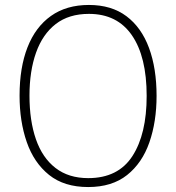

<svg xmlns="http://www.w3.org/2000/svg" viewBox="-20 -745 711 775"><path d="M612 -358Q612 -254 583 -170.5Q554 -87 493 -38.5Q432 10 336 10Q239 10 178 -39Q117 -88 88 -171.5Q59 -255 59 -359Q59 -472 91 -554Q123 -636 185.5 -680.5Q248 -725 339 -725Q430 -725 490.5 -679.5Q551 -634 581.5 -551.5Q612 -469 612 -358ZM99 -359Q99 -258 125 -183Q151 -108 204 -67Q257 -26 336 -26Q457 -26 514.5 -115Q572 -204 572 -358Q572 -516 512.5 -602.5Q453 -689 339 -689Q258 -689 205 -648Q152 -607 125.5 -532.5Q99 -458 99 -359Z"/></svg>

Font: Noto Sans Arabic SemCond ExtLt
Style: Regular
Weight: 200
Width: 4
Designer: Monotype Design Team, Nadine Chahine, Nizar Qandah and Khaled Hosny
Foundry: Monotype Imaging Inc.
Version: Version 2.012; ttfautohint (v1.8.4.7-5d5b)